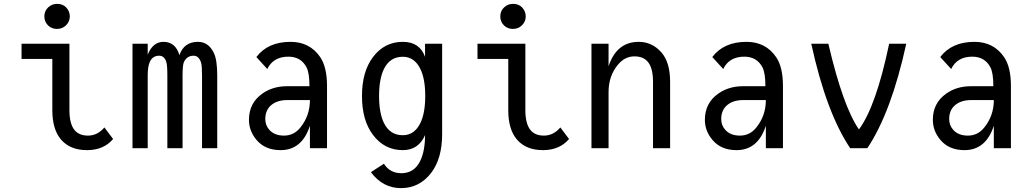

<svg xmlns="http://www.w3.org/2000/svg" viewBox="-20 -762 5313 987"><path d="M273.4 -742.2Q302.2 -742.2 319.3 -724.6Q338.9 -704.6 338.9 -677.7Q338.9 -650.9 319.3 -631.8Q300.3 -613.3 273.4 -613.3Q245.6 -613.3 227.5 -630.9Q208 -649.9 208 -677.7Q208 -705.6 227.5 -723.9Q247.1 -742.2 273.4 -742.2ZM561.5 -47.4Q512.7 9.8 427.2 9.8Q340.3 9.8 293.5 -44.9Q249 -96.7 249 -195.8V-459H90.8V-537.1H336.9V-195.8Q336.9 -127.4 361.8 -95.2Q385.3 -64.9 432.1 -64.9Q481.4 -64.9 516.6 -106.9Z M661.1 0V-537.1H739.3V-481.4Q766.1 -546.9 820.3 -546.9Q882.3 -546.9 902.3 -478.5Q925.8 -546.9 997.6 -546.9Q1051.8 -546.9 1079.1 -490.2Q1096.7 -454.6 1096.7 -373.5V0H1018.6V-373.5Q1018.6 -424.3 1013.7 -439.9Q1002.4 -475.6 975.1 -475.6Q941.4 -475.6 925.8 -443.8Q918.5 -429.2 918.5 -373.5V0H840.3V-373.5Q840.3 -426.3 835 -443.4Q824.7 -475.6 797.9 -475.6Q763.7 -475.6 749.5 -442.4Q739.3 -418.9 739.3 -373.5V0Z M1661.1 0H1573.2V-115.7Q1532.7 9.8 1422.4 9.8Q1343.3 9.8 1299.3 -42Q1259.8 -88.4 1259.8 -146Q1259.8 -232.4 1328.6 -280.8Q1382.3 -318.8 1455.6 -318.8H1570.8Q1570.8 -387.2 1555.7 -416Q1526.9 -470.7 1462.4 -470.7Q1384.8 -470.7 1354 -407.2L1297.9 -468.8Q1356.9 -546.9 1473.6 -546.9Q1572.8 -546.9 1626.5 -467.8Q1661.1 -416.5 1661.1 -319.3ZM1573.2 -247.6Q1516.6 -247.6 1457 -247.6Q1402.3 -247.6 1371.1 -218.8Q1343.8 -193.4 1343.8 -149.9Q1343.8 -117.2 1365.2 -93.8Q1391.6 -64.9 1439.9 -64.9Q1491.2 -64.9 1524.4 -106.9Q1573.2 -167.5 1573.2 -247.6Z M2050.8 -470.2Q1984.4 -470.2 1953.6 -407.2Q1928.7 -356 1928.7 -268.6Q1928.7 -181.2 1953.6 -129.9Q1984.4 -66.9 2050.8 -66.9Q2110.4 -66.9 2141.1 -129.9Q2166 -181.2 2166 -268.6Q2166 -356 2141.1 -407.2Q2110.4 -470.2 2050.8 -470.2ZM1886.7 123 1953.6 79.6Q1984.4 128.4 2043 128.4Q2109.4 128.4 2140.1 65.4Q2165 14.2 2165 -67.4Q2131.3 9.8 2050.8 9.8Q1956.5 9.8 1897.5 -68.4Q1840.8 -143.1 1840.8 -268.6Q1840.8 -394 1897.5 -468.8Q1956.5 -546.9 2050.8 -546.9Q2137.7 -546.9 2165 -469.7V-537.1H2252.9V-73.2Q2252.9 53.2 2196.3 127Q2135.7 205.1 2041.5 205.1Q1947.8 205.1 1886.7 123Z M2617.2 -742.2Q2646 -742.2 2663.1 -724.6Q2682.6 -704.6 2682.6 -677.7Q2682.6 -650.9 2663.1 -631.8Q2644 -613.3 2617.2 -613.3Q2589.4 -613.3 2571.3 -630.9Q2551.8 -649.9 2551.8 -677.7Q2551.8 -705.6 2571.3 -723.9Q2590.8 -742.2 2617.2 -742.2ZM2905.3 -47.4Q2856.4 9.8 2771 9.8Q2684.1 9.8 2637.2 -44.9Q2592.8 -96.7 2592.8 -195.8V-459H2434.6V-537.1H2680.7V-195.8Q2680.7 -127.4 2705.6 -95.2Q2729 -64.9 2775.9 -64.9Q2825.2 -64.9 2860.4 -106.9Z M3020.5 0V-537.1H3108.4V-421.4Q3149.9 -546.9 3263.2 -546.9Q3332.5 -546.9 3380.4 -492.2Q3424.8 -441.4 3424.8 -341.3V0H3336.9V-341.3Q3336.9 -410.2 3312 -441.9Q3288.6 -472.2 3241.7 -472.2Q3192.4 -472.2 3157.2 -430.2Q3108.4 -372.1 3108.4 -289.1V0Z M4004.9 0H3917V-115.7Q3876.5 9.8 3766.1 9.8Q3687 9.8 3643.1 -42Q3603.5 -88.4 3603.5 -146Q3603.5 -232.4 3672.4 -280.8Q3726.1 -318.8 3799.3 -318.8H3914.6Q3914.6 -387.2 3899.4 -416Q3870.6 -470.7 3806.2 -470.7Q3728.5 -470.7 3697.8 -407.2L3641.6 -468.8Q3700.7 -546.9 3817.4 -546.9Q3916.5 -546.9 3970.2 -467.8Q4004.9 -416.5 4004.9 -319.3ZM3917 -247.6Q3860.4 -247.6 3800.8 -247.6Q3746.1 -247.6 3714.8 -218.8Q3687.5 -193.4 3687.5 -149.9Q3687.5 -117.2 3709 -93.8Q3735.4 -64.9 3783.7 -64.9Q3835 -64.9 3868.2 -106.9Q3917 -167.5 3917 -247.6Z M4350.6 0Q4227.5 -183.6 4150.4 -537.1H4238.3Q4313.5 -214.8 4395.5 -96.7Q4483.4 -214.8 4550.8 -537.1H4638.7Q4561.5 -183.6 4438.5 0Z M5176.8 0H5088.9V-115.7Q5048.3 9.8 4938 9.8Q4858.9 9.8 4814.9 -42Q4775.4 -88.4 4775.4 -146Q4775.4 -232.4 4844.2 -280.8Q4897.9 -318.8 4971.2 -318.8H5086.4Q5086.4 -387.2 5071.3 -416Q5042.5 -470.7 4978 -470.7Q4900.4 -470.7 4869.6 -407.2L4813.5 -468.8Q4872.6 -546.9 4989.3 -546.9Q5088.4 -546.9 5142.1 -467.8Q5176.8 -416.5 5176.8 -319.3ZM5088.9 -247.6Q5032.2 -247.6 4972.7 -247.6Q4918 -247.6 4886.7 -218.8Q4859.4 -193.4 4859.4 -149.9Q4859.4 -117.2 4880.9 -93.8Q4907.2 -64.9 4955.6 -64.9Q5006.8 -64.9 5040 -106.9Q5088.9 -167.5 5088.9 -247.6Z"/></svg>

Font: Consola Mono
Style: Book
Weight: 400
Monospace: yes
Designer: Wojciech Kalinowski "wmk69" (wmk69@o2.pl)
Foundry: Wojciech Kalinowski "wmk69" (wmk69@o2.pl)
Version: Version 2.1.0